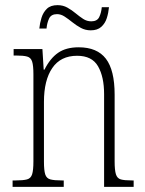

<svg xmlns="http://www.w3.org/2000/svg" viewBox="-20 -727 564 747"><path d="M29 0V-25H41Q70 -25 85 -29Q100 -33 105 -49Q110 -65 110 -99V-438Q110 -472 105 -487.5Q100 -503 85.5 -507Q71 -511 43 -511H33V-536H145L150 -456H153Q175 -500 206 -521.5Q237 -543 286 -543Q358 -543 392 -498.5Q426 -454 426 -359V-99Q426 -65 431 -49Q436 -33 450 -29Q464 -25 493 -25H500V0H385V-361Q385 -428 361.5 -469Q338 -510 280 -510Q216 -510 183.5 -462.5Q151 -415 151 -331V-98Q151 -64 156 -48.5Q161 -33 176 -29Q191 -25 220 -25H228V0ZM333 -609Q312 -609 294.5 -618.5Q277 -628 261.5 -640.5Q246 -653 231.5 -662.5Q217 -672 202 -672Q179 -672 171 -655Q163 -638 161 -616H133Q135 -637 141.5 -658Q148 -679 162.5 -693Q177 -707 204 -707Q225 -707 242 -697.5Q259 -688 274 -675.5Q289 -663 303.5 -653.5Q318 -644 335 -644Q358 -644 366 -660.5Q374 -677 376 -699H404Q402 -677 395.5 -656.5Q389 -636 374 -622.5Q359 -609 333 -609Z"/></svg>

Font: Noto Serif Sinhala Condensed ExtraLight
Style: Regular
Weight: 200
Width: 3
Designer: Jelle Bosma - Monotype Design Team
Foundry: Monotype Imaging Inc.
Version: Version 2.007; ttfautohint (v1.8.4.7-5d5b)